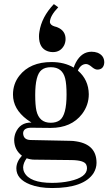

<svg xmlns="http://www.w3.org/2000/svg" viewBox="-20 -737 533 945"><path d="M153.3 -269.5Q153.3 -368.2 184.6 -392.6Q201.2 -406.2 230.5 -406.2Q287.1 -406.2 300.8 -350.6Q307.6 -323.2 307.6 -271.5Q307.6 -170.9 274.4 -145.5Q256.8 -132.8 229.5 -132.8Q172.9 -132.8 159.2 -192.4Q153.3 -219.7 153.3 -269.5ZM233.4 -431.6Q127.9 -431.6 75.2 -364.3Q43.9 -324.2 43.9 -271.5Q43.9 -200.2 113.3 -148.4Q124 -140.6 134.8 -133.8Q78.1 -134.8 56.6 -83Q49.8 -65.4 49.8 -46.9Q50.8 1 87.9 29.3Q60.5 59.6 60.5 91.8Q60.5 144.5 127.9 170.9Q172.9 188.5 236.3 188.5Q392.6 188.5 440.4 115.2Q455.1 90.8 455.1 64.5Q455.1 -25.4 356.4 -41Q340.8 -43.9 324.2 -43.9L129.9 -47.9Q99.6 -48.8 94.7 -73.2Q93.8 -77.1 93.8 -80.1Q93.8 -102.5 120.1 -107.4Q126 -108.4 130.9 -108.4L226.6 -107.4H229.5Q331.1 -107.4 383.8 -175.8Q417 -219.7 417 -273.4Q416 -344.7 363.3 -389.6Q377 -420.9 403.3 -421.9Q416 -421.9 434.6 -405.3Q448.2 -394.5 459 -394.5Q486.3 -394.5 492.2 -420.9Q493.2 -425.8 493.2 -429.7Q493.2 -463.9 460 -477.5Q446.3 -482.4 430.7 -482.4Q381.8 -482.4 353.5 -429.7Q346.7 -417 342.8 -404.3Q296.9 -431.6 233.4 -431.6ZM236.3 163.1Q126 163.1 99.6 111.3Q93.8 99.6 93.8 86.9Q94.7 64.5 111.3 42Q130.9 48.8 149.4 48.8L332 50.8Q394.5 51.8 404.3 73.2Q408.2 81.1 408.2 90.8Q408.2 135.7 323.2 154.3Q283.2 163.1 236.3 163.1ZM171.9 -558.6Q171.9 -499 215.8 -484.4Q227.5 -480.5 240.2 -480.5Q278.3 -480.5 295.9 -514.6Q302.7 -529.3 302.7 -544.9Q302.7 -585.9 262.7 -602.5Q255.9 -605.5 250 -606.4Q226.6 -613.3 225.6 -628.9Q226.6 -659.2 266.6 -701.2L245.1 -716.8Q184.6 -653.3 173.8 -580.1Q171.9 -568.4 171.9 -558.6Z"/></svg>

Font: Abhaya Libre
Style: Bold
Weight: 700
Designer: Pushpananda Ekanayake, Sol Matas, Pathum Egodawatta
Foundry: Mooniak
Version: Version 1.050 ; ttfautohint (v1.6)